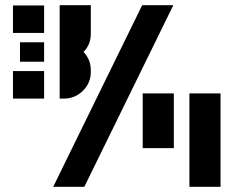

<svg xmlns="http://www.w3.org/2000/svg" viewBox="-20 -720 900 740"><path d="M330 -443Q330 -400 299.5 -370Q269 -340 226 -340H210V-700H330V-590Q330 -548 302 -520Q330 -490 330 -449ZM30 -340V-446H150V-340ZM30 -593V-699H150V-593ZM57 -482V-557H150V-482ZM528 -700H648L305 0H185ZM710 -360H830V0H710ZM530 -149V-360H650V-149Z"/></svg>

Font: Promplate
Style: Bold
Weight: 400
Designer: Evgeny Tarasenko
Foundry: Evgeny Tarasenko
Version: Version 1.000